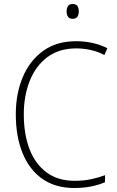

<svg xmlns="http://www.w3.org/2000/svg" viewBox="-20 -930 586 960"><path d="M361 -688Q275 -688 216.5 -644Q158 -600 128.5 -525Q99 -450 99 -359Q99 -258 128 -183.5Q157 -109 213.5 -67.5Q270 -26 353 -26Q400 -26 438 -34.5Q476 -43 505 -54V-19Q476 -6 437.5 2Q399 10 351 10Q257 10 192 -35.5Q127 -81 93 -164Q59 -247 59 -359Q59 -461 93.5 -543.5Q128 -626 195 -675Q262 -724 361 -724Q446 -724 517 -689L502 -655Q467 -673 431.5 -680.5Q396 -688 361 -688ZM343 -910Q361 -910 367.5 -899.5Q374 -889 374 -873Q374 -857 367 -846.5Q360 -836 343 -836Q327 -836 320 -846.5Q313 -857 313 -873Q313 -889 320 -899.5Q327 -910 343 -910Z"/></svg>

Font: Noto Sans Sinhala SemiCondensed ExtraLight
Style: Regular
Weight: 200
Width: 4
Designer: Jelle Bosma - Monotype Design Team
Foundry: Monotype Imaging Inc.
Version: Version 2.006; ttfautohint (v1.8.4.7-5d5b)